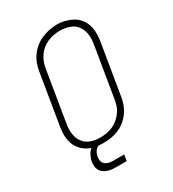

<svg xmlns="http://www.w3.org/2000/svg" viewBox="-216 -862 1033 1149"><g transform="rotate(-30 300.0 -287.5)"><path d="M249 8Q220 8 192 2.5Q164 -3 141 -16.5Q118 -30 101 -51Q84 -72 76 -98.5Q68 -125 68 -153.5Q68 -182 73 -211L130 -556Q134 -582 143.5 -607.5Q153 -633 169.5 -655.5Q186 -678 208.5 -696Q231 -714 256.5 -724.5Q282 -735 308 -740.5Q334 -746 361 -746Q390 -746 417 -739Q444 -732 467.5 -719Q491 -706 508 -684.5Q525 -663 533 -637Q541 -611 541 -582Q541 -553 536 -524L479 -179Q475 -153 465.5 -127.5Q456 -102 440 -79.5Q424 -57 401.5 -39Q379 -21 353.5 -10.5Q328 0 301.5 4Q275 8 249 8ZM249 -30Q271 -30 292.5 -33.5Q314 -37 335 -46Q356 -55 374 -70Q392 -85 405.5 -103.5Q419 -122 426.5 -143Q434 -164 437 -186L494 -531Q498 -553 498 -576Q498 -599 492 -619.5Q486 -640 473.5 -657.5Q461 -675 442.5 -685.5Q424 -696 402 -700.5Q380 -705 358 -705Q336 -705 314.5 -701Q293 -697 272.5 -688Q252 -679 234 -664.5Q216 -650 203 -631Q190 -612 182.5 -591.5Q175 -571 172 -549L115 -204Q111 -182 111 -159.5Q111 -137 116.5 -116.5Q122 -96 134.5 -78.5Q147 -61 165 -50Q183 -39 205 -34.5Q227 -30 249 -30ZM240 171Q225 171 210 169Q195 167 181.5 162Q168 157 157 148.5Q146 140 139 127.5Q132 115 131 100Q130 85 132 70Q136 50 145.5 30.5Q155 11 171.5 -3Q188 -17 208.5 -23Q229 -29 249 -29L244 0Q232 0 219.5 4.5Q207 9 198 18Q189 27 184 39Q179 51 177 63Q174 78 178 92Q182 106 193 114.5Q204 123 218 126Q232 129 247 129H322L315 171Z"/></g></svg>

Font: Iosevka Slab XLtExObl
Style: Regular
Weight: 200
Width: 7
Italic angle: -9°
Monospace: yes
Designer: Belleve Invis
Foundry: Belleve Invis
Version: Version 11.1.1; ttfautohint (v1.8.3)